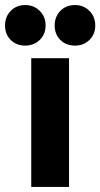

<svg xmlns="http://www.w3.org/2000/svg" viewBox="-48 -742 398 762"><path d="M76 0V-511H226V0ZM250 -561Q214 -561 191.5 -583.5Q169 -606 169 -641Q169 -675.5 191.5 -698.8Q214 -722 250 -722Q284 -722 307 -698.8Q330 -675.5 330 -641Q330 -606 307 -583.5Q284 -561 250 -561ZM52 -561Q17 -561 -5.5 -583.5Q-28 -606 -28 -641Q-28 -675.5 -5.5 -698.8Q17 -722 52 -722Q86.5 -722 109.8 -698.8Q133 -675.5 133 -641Q133 -606 109.8 -583.5Q86.5 -561 52 -561Z"/></svg>

Font: Overpass Black
Style: Regular
Weight: 900
Designer: Delve Withrington, Dave Bailey, Thomas Jockin
Foundry: Delve Fonts LLC
Version: Version 4.000; ttfautohint (v1.8.3)